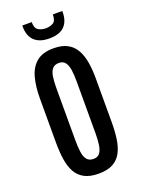

<svg xmlns="http://www.w3.org/2000/svg" viewBox="-171 -996 794 1080"><g transform="rotate(-20 226.0 -456.0)"><path d="M227.1 8.8Q174.8 8.8 141.8 -8.8Q108.9 -26.4 90.8 -58.8Q72.8 -91.3 65.9 -137.2Q59.1 -183.1 59.1 -240.2V-502.4Q59.1 -571.3 73.2 -625.2Q87.4 -679.2 123.8 -710.2Q160.2 -741.2 227.1 -741.2Q276.9 -741.2 309.3 -723.6Q341.8 -706.1 360.1 -673.6Q378.4 -641.1 385.7 -597.7Q393.1 -554.2 393.1 -502.4V-240.2Q393.1 -184.1 386.5 -138.4Q379.9 -92.8 362.3 -59.8Q344.7 -26.9 312 -9Q279.3 8.8 227.1 8.8ZM227.1 -79.1Q252.4 -79.1 264.9 -95.7Q277.3 -112.3 281.7 -142.3Q286.1 -172.4 286.1 -211.9V-522.9Q286.1 -562.5 281.7 -591.6Q277.3 -620.6 264.6 -637Q252 -653.3 227.1 -653.3Q200.7 -653.3 187.5 -637Q174.3 -620.6 170.2 -591.6Q166 -562.5 166 -522.9V-211.9Q166 -172.4 170.2 -142.3Q174.3 -112.3 187.5 -95.7Q200.7 -79.1 227.1 -79.1ZM225.6 -800.8Q167 -800.8 136.7 -830.1Q106.4 -859.4 106.4 -914.1V-921.4H162.6Q162.6 -883.8 182.1 -872.6Q201.7 -861.3 226.6 -861.3Q251 -861.3 270 -872.1Q289.1 -882.8 289.1 -921.4H345.7V-915Q345.7 -860.4 316.2 -830.6Q286.6 -800.8 225.6 -800.8Z"/></g></svg>

Font: Antonio Medium
Style: Regular
Weight: 500
Designer: Vernon Adams
Foundry: Vernon Adams
Version: Version 1.002